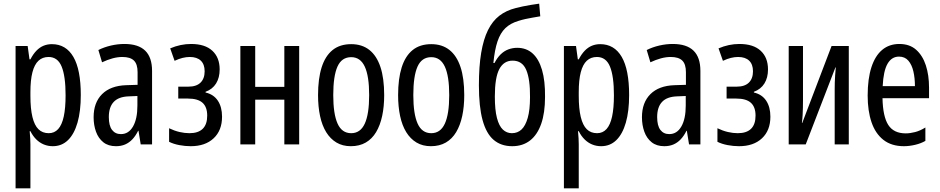

<svg xmlns="http://www.w3.org/2000/svg" viewBox="-20 -788 5130 1048"><path d="M65 240V-537H131L141 -464H146Q161 -493 179 -511.5Q197 -530 218 -538.5Q239 -547 263 -547Q340 -547 380.5 -477.5Q421 -408 421 -269Q421 -181 403 -118.5Q385 -56 351 -23Q317 10 268 10Q242 10 219 0.5Q196 -9 177.5 -27.5Q159 -46 146 -72H142Q144 -51 145 -33Q146 -15 146 0V240ZM246 -61Q277 -61 297.5 -83.5Q318 -106 328 -152Q338 -198 338 -268Q338 -372 316.5 -424.5Q295 -477 245 -477Q212 -477 190 -456.5Q168 -436 157 -393.5Q146 -351 146 -285V-265Q146 -195 157 -149.5Q168 -104 190 -82.5Q212 -61 246 -61Z M613 10Q571 10 544 -11.5Q517 -33 504 -69Q491 -105 491 -148Q491 -228 537 -274Q583 -320 668 -323L731 -325V-394Q731 -438 711 -457.5Q691 -477 648 -477Q622 -477 594.5 -469.5Q567 -462 537 -448L517 -515Q549 -531 586 -539.5Q623 -548 659 -548Q735 -548 772.5 -511.5Q810 -475 810 -401V0H748L736 -74H734Q720 -46 702.5 -27.5Q685 -9 663 0.5Q641 10 613 10ZM640 -56Q682 -56 706 -97.5Q730 -139 730 -212V-264L682 -262Q627 -260 600.5 -231.5Q574 -203 574 -149Q574 -102 591.5 -79Q609 -56 640 -56Z M1021 10Q990 10 958.5 4Q927 -2 903 -14V-88Q932 -74 960 -67.5Q988 -61 1014 -61Q1062 -61 1086.5 -85Q1111 -109 1111 -157Q1111 -204 1085.5 -227Q1060 -250 1006 -250H953V-315H1008Q1052 -315 1074.5 -337Q1097 -359 1097 -399Q1097 -437 1076 -457Q1055 -477 1016 -477Q997 -477 976.5 -472Q956 -467 933 -456L909 -524Q937 -536 965.5 -542Q994 -548 1023 -548Q1099 -548 1139 -511Q1179 -474 1179 -409Q1179 -364 1159.5 -332.5Q1140 -301 1102 -287V-283Q1146 -273 1169 -238.5Q1192 -204 1192 -151Q1192 -76 1146 -33Q1100 10 1021 10Z M1292 0V-537H1373V-314H1532V-537H1613V0H1532V-244H1373V0Z M1895 10Q1850 10 1816.5 -10Q1783 -30 1760.5 -66.5Q1738 -103 1727 -154.5Q1716 -206 1716 -269Q1716 -358 1735.5 -420Q1755 -482 1795 -514.5Q1835 -547 1897 -547Q1956 -547 1996 -515.5Q2036 -484 2056.5 -422.5Q2077 -361 2077 -269Q2077 -206 2066 -155Q2055 -104 2033 -67Q2011 -30 1976.5 -10Q1942 10 1895 10ZM1897 -61Q1947 -61 1971 -113Q1995 -165 1995 -269Q1995 -373 1971 -424.5Q1947 -476 1897 -476Q1845 -476 1822 -424.5Q1799 -373 1799 -269Q1799 -166 1822.5 -113.5Q1846 -61 1897 -61Z M2332 10Q2287 10 2253.5 -10Q2220 -30 2197.5 -66.5Q2175 -103 2164 -154.5Q2153 -206 2153 -269Q2153 -358 2172.5 -420Q2192 -482 2232 -514.5Q2272 -547 2334 -547Q2393 -547 2433 -515.5Q2473 -484 2493.5 -422.5Q2514 -361 2514 -269Q2514 -206 2503 -155Q2492 -104 2470 -67Q2448 -30 2413.5 -10Q2379 10 2332 10ZM2334 -61Q2384 -61 2408 -113Q2432 -165 2432 -269Q2432 -373 2408 -424.5Q2384 -476 2334 -476Q2282 -476 2259 -424.5Q2236 -373 2236 -269Q2236 -166 2259.5 -113.5Q2283 -61 2334 -61Z M2776 10Q2715 10 2674.5 -24.5Q2634 -59 2614 -132.5Q2594 -206 2594 -322Q2594 -426 2606.5 -500Q2619 -574 2643.5 -623.5Q2668 -673 2705.5 -702Q2743 -731 2795 -744Q2813 -749 2833.5 -753Q2854 -757 2876.5 -761Q2899 -765 2923 -768L2929 -699Q2906 -695 2885.5 -691.5Q2865 -688 2847 -684Q2829 -680 2810 -674Q2766 -661 2738.5 -634.5Q2711 -608 2695.5 -562Q2680 -516 2673 -444H2679Q2694 -473 2713 -491.5Q2732 -510 2755 -518.5Q2778 -527 2803 -527Q2853 -527 2887 -496.5Q2921 -466 2938.5 -406.5Q2956 -347 2955 -259Q2955 -172 2934 -112Q2913 -52 2873 -21Q2833 10 2776 10ZM2774 -61Q2805 -61 2826.5 -81Q2848 -101 2860.5 -144.5Q2873 -188 2873 -258Q2874 -355 2852.5 -406Q2831 -457 2778 -457Q2730 -457 2705.5 -411Q2681 -365 2681 -261Q2681 -188 2692.5 -144Q2704 -100 2725 -80.5Q2746 -61 2774 -61Z M3058 240V-537H3124L3134 -464H3139Q3154 -493 3172 -511.5Q3190 -530 3211 -538.5Q3232 -547 3256 -547Q3333 -547 3373.5 -477.5Q3414 -408 3414 -269Q3414 -181 3396 -118.5Q3378 -56 3344 -23Q3310 10 3261 10Q3235 10 3212 0.5Q3189 -9 3170.5 -27.5Q3152 -46 3139 -72H3135Q3137 -51 3138 -33Q3139 -15 3139 0V240ZM3239 -61Q3270 -61 3290.5 -83.5Q3311 -106 3321 -152Q3331 -198 3331 -268Q3331 -372 3309.5 -424.5Q3288 -477 3238 -477Q3205 -477 3183 -456.5Q3161 -436 3150 -393.5Q3139 -351 3139 -285V-265Q3139 -195 3150 -149.5Q3161 -104 3183 -82.5Q3205 -61 3239 -61Z M3606 10Q3564 10 3537 -11.5Q3510 -33 3497 -69Q3484 -105 3484 -148Q3484 -228 3530 -274Q3576 -320 3661 -323L3724 -325V-394Q3724 -438 3704 -457.5Q3684 -477 3641 -477Q3615 -477 3587.5 -469.5Q3560 -462 3530 -448L3510 -515Q3542 -531 3579 -539.5Q3616 -548 3652 -548Q3728 -548 3765.5 -511.5Q3803 -475 3803 -401V0H3741L3729 -74H3727Q3713 -46 3695.5 -27.5Q3678 -9 3656 0.5Q3634 10 3606 10ZM3633 -56Q3675 -56 3699 -97.5Q3723 -139 3723 -212V-264L3675 -262Q3620 -260 3593.5 -231.5Q3567 -203 3567 -149Q3567 -102 3584.5 -79Q3602 -56 3633 -56Z M4014 10Q3983 10 3951.5 4Q3920 -2 3896 -14V-88Q3925 -74 3953 -67.5Q3981 -61 4007 -61Q4055 -61 4079.5 -85Q4104 -109 4104 -157Q4104 -204 4078.5 -227Q4053 -250 3999 -250H3946V-315H4001Q4045 -315 4067.5 -337Q4090 -359 4090 -399Q4090 -437 4069 -457Q4048 -477 4009 -477Q3990 -477 3969.5 -472Q3949 -467 3926 -456L3902 -524Q3930 -536 3958.5 -542Q3987 -548 4016 -548Q4092 -548 4132 -511Q4172 -474 4172 -409Q4172 -364 4152.5 -332.5Q4133 -301 4095 -287V-283Q4139 -273 4162 -238.5Q4185 -204 4185 -151Q4185 -76 4139 -33Q4093 10 4014 10Z M4285 0V-537H4363V-239Q4363 -219 4362.5 -200Q4362 -181 4361 -160.5Q4360 -140 4357 -117H4359L4519 -537H4613V0H4536V-298Q4536 -318 4536.5 -337.5Q4537 -357 4538.5 -377Q4540 -397 4542 -420H4540L4378 0Z M4914 10Q4846 10 4802 -24.5Q4758 -59 4737 -121Q4716 -183 4716 -266Q4716 -358 4736.5 -421Q4757 -484 4795.5 -516Q4834 -548 4889 -548Q4945 -548 4980.5 -516.5Q5016 -485 5033.5 -431.5Q5051 -378 5051 -310V-252H4797Q4799 -152 4828.5 -106Q4858 -60 4924 -60Q4947 -60 4974.5 -67Q5002 -74 5031 -92V-19Q5007 -5 4975 2.5Q4943 10 4914 10ZM4798 -318H4974Q4974 -362 4965.5 -398.5Q4957 -435 4938 -457Q4919 -479 4887 -479Q4847 -479 4824.5 -440Q4802 -401 4798 -318Z"/></svg>

Font: Noto Sans ExtraCondensed
Style: Regular
Weight: 400
Width: 2
Designer: Monotype Design Team
Foundry: Monotype Imaging Inc.
Version: Version 2.013